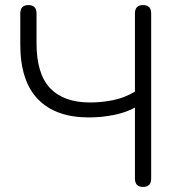

<svg xmlns="http://www.w3.org/2000/svg" viewBox="-20 -731 707 757"><path d="M544 6Q512 6 512 -27V-307Q479 -288 430 -278Q381 -268 331 -268Q199 -268 129.5 -340Q60 -412 60 -555V-678Q60 -711 92 -711Q124 -711 124 -678V-561Q124 -440 177.5 -383.5Q231 -327 335 -327Q382 -327 427.5 -336.5Q473 -346 512 -370V-678Q512 -711 544 -711Q576 -711 576 -678V-27Q576 6 544 6Z"/></svg>

Font: Chiron GoRound TC L
Style: Regular
Weight: 300
Designer: Ryoko NISHIZUKA 西塚涼子 (kana, bopomofo & ideographs); Paul D. Hunt (Latin, Greek & Cyrillic); Sandoll Communications 산돌커뮤니
Foundry: Adobe
Version: Version 1.000;hotconv 1.1.1;makeotfexe 2.6.0